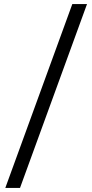

<svg xmlns="http://www.w3.org/2000/svg" viewBox="-20 -825 452 940"><path d="M6 95 334 -805H406L78 95Z"/></svg>

Font: Platypi SemiBold
Style: Regular
Weight: 600
Designer: David Sargent
Foundry: Bolt Cutter Type
Version: Version 1.200; ttfautohint (v1.8.4.7-5d5b)